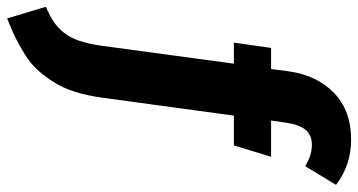

<svg xmlns="http://www.w3.org/2000/svg" viewBox="-332 -542 1020 547"><g transform="rotate(90 178.5 -269.0)"><path d="M317.9 -647Q290.5 -647 275.6 -629.4Q260.7 -611.8 254.9 -573.2L249 -530.8H352.1L319.8 -424.8H234.9L184.1 -51.8Q178.2 -7.8 167 27.8Q155.8 63.5 138.4 90.1Q121.1 116.7 103.3 136Q85.4 155.3 59.3 171.4Q33.2 187.5 11.7 198Q-9.8 208.5 -42 221.2L-75.2 110.8Q-49.3 99.6 -32.5 88.4Q-15.6 77.1 -1.2 59.1Q13.2 41 22 14.6Q30.8 -11.7 36.1 -49.8L86.9 -424.8H26.9L42 -530.8H102.1L108.9 -582Q120.1 -661.6 170.4 -710.2Q220.7 -758.8 303.2 -758.8Q376.5 -758.8 432.1 -715.8L378.9 -627.9Q348.6 -647 317.9 -647Z"/></g></svg>

Font: Fira Sans Compressed
Style: Bold Italic
Weight: 700
Width: 3
Italic angle: -8°
Designer: Carrois Corporate & Edenspiekermann AG
Foundry: Carrois Corporate GbR & Edenspiekermann AG
Version: Version 4.203;PS 004.203;hotconv 1.0.88;makeotf.lib2.5.64775